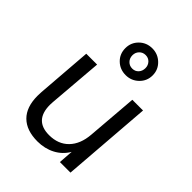

<svg xmlns="http://www.w3.org/2000/svg" viewBox="-218 -888 1014 1014"><g transform="rotate(45 288.5 -381.5)"><path d="M519 -503 480 0H401L407 -82Q382 -39 338 -16Q294 7 240 7Q158 7 114 -36.5Q70 -80 70 -164Q70 -183 71 -193L95 -503H176L151 -198Q150 -191 150 -177Q150 -60 260 -60Q328 -60 369 -102Q410 -144 416 -219L439 -503ZM220 -670Q220 -712 249.5 -741Q279 -770 322 -770Q364 -770 394 -741Q424 -712 424 -670Q424 -628 394 -599Q364 -570 322 -570Q279 -570 249.5 -598.5Q220 -627 220 -670ZM370 -670Q370 -691 356.5 -705.5Q343 -720 322 -720Q301 -720 287 -705.5Q273 -691 273 -670Q273 -648 287 -633.5Q301 -619 322 -619Q343 -619 356.5 -633.5Q370 -648 370 -670Z"/></g></svg>

Font: Muli
Style: Italic
Weight: 400
Italic angle: -4.541°
Designer: Vernon Adams
Foundry: Vernon Adams
Version: Version 2.001